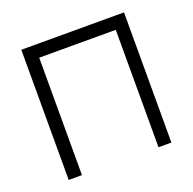

<svg xmlns="http://www.w3.org/2000/svg" viewBox="-96 -597 696 693"><g transform="rotate(-20 252.0 -250.0)"><path d="M54.5 -500H449V0H399.5V-451H105.5V0H54.5Z"/></g></svg>

Font: Overused Grotesk Light
Style: Regular
Weight: 300
Version: Version 0.004